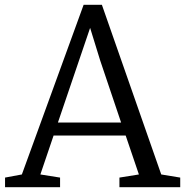

<svg xmlns="http://www.w3.org/2000/svg" viewBox="-20 -779 770 799"><path d="M71 -53 328 -759H404L651 -53L730 -40V0H477V-40L558 -53L503 -215H203L148 -53L230 -40V0H1V-40ZM397 -527 355 -663 221 -269H484Z"/></svg>

Font: Martel
Style: Regular
Weight: 400
Designer: Dan Reynolds
Foundry: Dan Reynolds
Version: Version 1.001; ttfautohint (v1.1) -l 5 -r 5 -G 72 -x 0 -D la